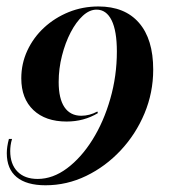

<svg xmlns="http://www.w3.org/2000/svg" viewBox="-20 -448 543 588"><path d="M119.4 119.4Q61.3 119.4 31 94.4Q0.8 69.4 0.8 21Q0.8 1.6 7.3 -22.6H16.9Q13.7 -12.1 12.5 -2.8Q11.3 6.5 11.3 14.5Q11.3 54.8 33.5 77.4Q55.6 100 95.2 100Q141.9 100 185.5 67.3Q229 34.7 263.3 -20.2Q297.6 -75 317.7 -145.2Q337.9 -215.3 337.9 -290.3Q337.9 -353.2 321.8 -385.9Q305.6 -418.5 275.8 -418.5Q254 -418.5 233.5 -399.6Q212.9 -380.6 196.4 -348.8Q179.8 -316.9 169.8 -277.4Q159.7 -237.9 159.7 -196.8Q159.7 -146 177.4 -119.8Q195.2 -93.5 229 -93.5Q254 -93.5 278.2 -106.5L279.8 -101.6Q237.1 -75.8 183.9 -75.8Q119.4 -75.8 82.3 -110.9Q45.2 -146 45.2 -208.1Q45.2 -253.2 63.7 -293.1Q82.3 -333.1 114.9 -363.3Q147.6 -393.5 190.3 -410.9Q233.1 -428.2 281.5 -428.2Q362.1 -428.2 405.6 -378.2Q449.2 -328.2 449.2 -234.7Q449.2 -164.5 422.6 -100.8Q396 -37.1 349.6 12.5Q303.2 62.1 244 90.7Q184.7 119.4 119.4 119.4Z"/></svg>

Font: Playfair 144pt
Style: Bold Italic
Weight: 700
Italic angle: -15.6°
Designer: Claus Eggers Sørensen
Foundry: Claus Eggers Sørensen
Version: Version 2.203